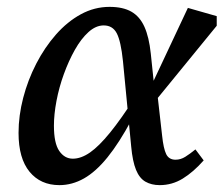

<svg xmlns="http://www.w3.org/2000/svg" viewBox="-20 -526 651 559"><path d="M153 13Q98 13 66 -26Q34 -65 34 -139Q34 -189 47.5 -241Q61 -293 85.5 -340.5Q110 -388 143 -425.5Q176 -463 215.5 -484.5Q255 -506 299 -506Q338 -506 362.5 -492Q387 -478 400.5 -448Q414 -418 419 -370L428 -284L436 -272L452 -131Q456 -93 464 -77Q472 -61 491 -61Q506 -61 519.5 -69.5Q533 -78 549 -91L573 -59Q543 -25 512 -6Q481 13 445 13Q421 13 403.5 3Q386 -7 376 -31.5Q366 -56 362 -99L338 -348Q332 -406 320 -429Q308 -452 282 -452Q259 -452 237.5 -432.5Q216 -413 198 -381Q180 -349 166 -310.5Q152 -272 144.5 -232.5Q137 -193 137 -160Q137 -109 152.5 -86.5Q168 -64 192 -64Q216 -64 242 -82Q268 -100 300.5 -140Q333 -180 374 -244L385 -177H363Q327 -110 293 -68Q259 -26 224.5 -6.5Q190 13 153 13ZM424 -222 417 -269 527 -503 611 -479V-451Z"/></svg>

Font: Source Serif 4 Medium
Style: Italic
Weight: 500
Italic angle: -12°
Designer: Frank Grießhammer
Foundry: Adobe Systems Incorporated
Version: Version 4.004;hotconv 1.0.116;makeotfexe 2.5.65601